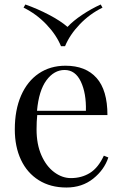

<svg xmlns="http://www.w3.org/2000/svg" viewBox="-20 -822 546 856"><path d="M463 -120Q445 -65 395.5 -25.5Q346 14 276 14Q205 14 153 -18.5Q101 -51 73.5 -109.5Q46 -168 46 -245Q46 -332 74 -396Q102 -460 153 -494.5Q204 -529 272 -529Q362 -529 410.5 -474.5Q459 -420 459 -309H146Q143 -281 143 -245Q143 -179 164.5 -130Q186 -81 221.5 -54.5Q257 -28 296 -28Q344 -28 381 -51Q418 -74 443 -128ZM145 -328H363Q365 -406 340.5 -458Q316 -510 268 -510Q221 -510 187 -464Q153 -418 145 -328ZM437 -788Q380 -760 335.5 -713.5Q291 -667 270 -616H252Q231 -667 186.5 -713.5Q142 -760 85 -788L93 -802Q147 -783 198.5 -756Q250 -729 281 -702Q306 -729 346.5 -756Q387 -783 429 -802Z"/></svg>

Font: Myanmar April Display
Style: Regular
Weight: 400
Designer: Khon Soe Zaw Thu
Foundry: Myanmar OS
Version: Version 2.50 April 12, 2019